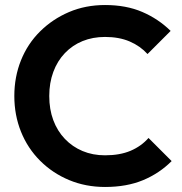

<svg xmlns="http://www.w3.org/2000/svg" viewBox="-20 -734 726 764"><path d="M398 10Q321 10 255 -17.5Q189 -45 139.5 -94.5Q90 -144 63.5 -210Q37 -276 37 -352Q37 -428 63.5 -494Q90 -560 139.5 -609Q189 -658 254.5 -686Q320 -714 398 -714Q482 -714 546 -686.5Q610 -659 659 -611L567 -519Q538 -551 496 -569Q454 -587 398 -587Q349 -587 308.5 -570.5Q268 -554 238 -522.5Q208 -491 192 -447.5Q176 -404 176 -352Q176 -299 192 -256Q208 -213 238 -181.5Q268 -150 308.5 -133Q349 -116 398 -116Q457 -116 499.5 -134Q542 -152 571 -185L663 -93Q614 -44 549 -17Q484 10 398 10Z"/></svg>

Font: Outfit SemiBold
Style: Regular
Weight: 600
Designer: Rodrigo Fuenzalida
Foundry: fragTYPE
Version: Version 1.100;gftools[0.9.27]